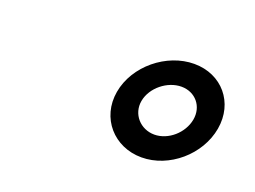

<svg xmlns="http://www.w3.org/2000/svg" viewBox="-56 -871 652 491"><g transform="rotate(20 270.5 -625.5)"><path d="M308 -626C315 -664 354 -695 392 -695C430 -695 456 -664 449 -626C442 -588 406 -556 368 -556C330 -556 301 -588 308 -626ZM241 -626C228 -551 282 -490 357 -490C432 -490 503 -551 516 -626C529 -701 478 -761 403 -761C328 -761 254 -701 241 -626Z"/></g></svg>

Font: Charger Monospace
Style: Regular
Weight: 400
Designer: Jasper
Foundry: Cannot Into Space Fonts
Version: Version 0.980